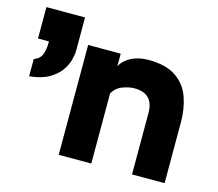

<svg xmlns="http://www.w3.org/2000/svg" viewBox="-87 -688 903 797"><g transform="rotate(15 364.5 -289.5)"><path d="M227 0V-472H367V-418Q381 -445 412.5 -461Q444 -477 485 -477Q562 -477 605 -447Q648 -417 665 -368Q682 -319 682 -264V0H542V-264Q542 -348 459 -348Q438 -348 410 -338Q382 -328 367 -301V0ZM24 -283V-357Q51 -367 58.5 -389.5Q66 -412 66 -436V-444H19V-579H185V-436Q185 -419 178.5 -395Q172 -371 155 -347.5Q138 -324 106.5 -306Q75 -288 24 -283Z"/></g></svg>

Font: Lil Grotesk Black
Style: Regular
Weight: 900
Designer: Bastien Sozeau
Foundry: NBR — Bastien Sozeau
Version: Version 3.003; ttfautohint (v1.8.4.7-5d5b);gftools[0.9.33]